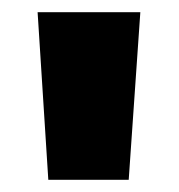

<svg xmlns="http://www.w3.org/2000/svg" viewBox="-20 -678 292 314"><path d="M190.5 -384H59L41.5 -658H209.5Z"/></svg>

Font: Anek Latin Expanded
Style: Bold
Weight: 700
Width: 7
Designer: Yesha Goshar
Foundry: Ek Type
Version: Version 1.003